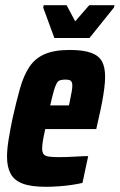

<svg xmlns="http://www.w3.org/2000/svg" viewBox="-20 -710 460 738"><path d="M157 8Q99 8 66.5 -4.5Q34 -17 20.5 -43Q7 -69 7 -107Q7 -136 13 -173Q19 -210 28 -254Q43 -321 57 -370.5Q71 -420 93 -453Q115 -486 152 -502Q189 -518 248 -518Q300 -518 330 -507Q360 -496 372 -474Q384 -452 384 -415Q384 -396 381 -371.5Q378 -347 372.5 -318Q367 -289 359 -254L350 -214H154Q148 -188 145 -169.5Q142 -151 142 -139Q142 -124 148 -117Q154 -110 168.5 -108Q183 -106 206 -106Q218 -106 237 -106.5Q256 -107 278.5 -108.5Q301 -110 319 -110L297 -7Q281 -3 257.5 0.5Q234 4 208 6Q182 8 157 8ZM173 -305H245L248 -319Q253 -343 255.5 -357.5Q258 -372 258 -381Q258 -391 255 -396Q252 -401 246 -402.5Q240 -404 230 -404Q219 -404 211 -401.5Q203 -399 197.5 -389Q192 -379 186.5 -359.5Q181 -340 173 -305ZM189 -564 146 -681 148 -690H236L269 -628L323 -690H420L418 -681L324 -564Z"/></svg>

Font: Saira Condensed ExtraBold
Style: Italic
Weight: 800
Width: 3
Italic angle: -12°
Designer: Hector Gatti with collaboration of the Omnibus-Type team
Foundry: Omnibus-Type
Version: Version 1.101